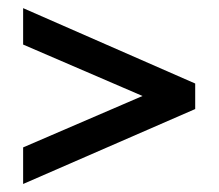

<svg xmlns="http://www.w3.org/2000/svg" viewBox="-20 -443 540 474"><path d="M37.1 -79.1 378.4 -226.1V-186L37.1 -333V-422.9L461.9 -236.8V-173.8L37.1 11.2Z"/></svg>

Font: Junicode Two Beta VF
Style: Regular
Weight: 400
Designer: Peter S. Baker
Foundry: Briery Creek Software
Version: Version 1.031 beta; ttfautohint (v1.8.1.43-b0c9)